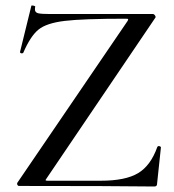

<svg xmlns="http://www.w3.org/2000/svg" viewBox="-20 -676 634 698"><path d="M49 0Q45 0 43 -4.5Q41 -9 44 -13L444 -600L446 -605Q446 -607 444 -607.5Q442 -608 438 -608Q281 -608 215 -600Q149 -592 120 -568.5Q91 -545 65 -485Q64 -482 59 -482Q56 -482 54 -484Q52 -486 53 -488L94 -655Q94 -656 97 -656Q101 -656 105 -654.5Q109 -653 108 -651Q107 -648 107 -642Q107 -631 118 -628Q129 -625 162 -625H536Q540 -625 543.5 -620Q547 -615 545 -612L149 -27Q145 -22 146 -20.5Q147 -19 153 -19H347Q436 -19 482 -46.5Q528 -74 552 -142Q554 -145 557 -145Q560 -145 562.5 -143.5Q565 -142 565 -140L551 -8V-7Q551 -3 548.5 -0.5Q546 2 542 2Q391 0 49 0Z"/></svg>

Font: Cormorant Upright Medium
Style: Regular
Weight: 500
Designer: Christian Thalmann (Catharsis Fonts)
Foundry: Catharsis Fonts
Version: Version 3.302